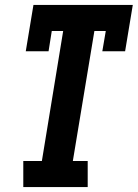

<svg xmlns="http://www.w3.org/2000/svg" viewBox="-20 -755 556 775"><path d="M74 0V-105H149L235 -630H189L176 -548H84L115 -735H516L485 -548H393L407 -630H361L274 -105H334V0Z"/></svg>

Font: Iosevka Curly Slab XBdObl
Style: Regular
Weight: 800
Italic angle: -9°
Monospace: yes
Designer: Belleve Invis
Foundry: Belleve Invis
Version: Version 11.1.0; ttfautohint (v1.8.3)